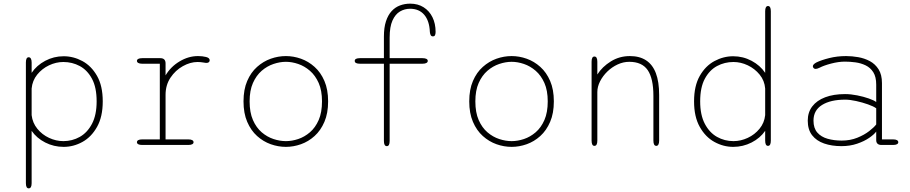

<svg xmlns="http://www.w3.org/2000/svg" viewBox="-20 -795 4992 1053"><path d="M122 -452.5Q122 -481 137.5 -481Q145 -481 149.2 -473.8Q153.5 -466.5 153.5 -452.5V-395.5Q181 -436.5 228 -461.5Q275 -486.5 329 -486.5Q383 -486.5 432 -460Q481 -433.5 512.2 -378.8Q543.5 -324 543.5 -239Q543.5 -154.5 512.2 -99Q481 -43.5 432 -16.5Q383 10.5 329 10.5Q275 10.5 228 -13.5Q181 -37.5 153.5 -77.5V209.5Q153.5 238 137.5 238Q122 238 122 209.5ZM153.5 -163.5Q158.5 -121 184.8 -88.8Q211 -56.5 249.2 -38.8Q287.5 -21 327.5 -21Q376 -21 417.5 -44.2Q459 -67.5 484.5 -116Q510 -164.5 510 -239Q510 -315.5 484.5 -363Q459 -410.5 417.5 -432.8Q376 -455 327.5 -455Q287.5 -455 249 -436.8Q210.5 -418.5 184 -385.8Q157.5 -353 153.5 -309.5Z M888 -30.5H1013Q1027 -30.5 1034.2 -26.5Q1041.5 -22.5 1041.5 -15Q1041.5 -8 1034.2 -4Q1027 0 1013 0H759.5Q745.5 0 738.2 -4Q731 -8 731 -15Q731 -22.5 738.2 -26.5Q745.5 -30.5 759.5 -30.5H856.5V-445.5H759.5Q745.5 -445.5 738.2 -449.8Q731 -454 731 -461Q731 -468 738.2 -472Q745.5 -476 759.5 -476H859.5Q873.5 -476 880.8 -468.8Q888 -461.5 888 -447.5V-381.5Q916 -429 964.8 -458.2Q1013.5 -487.5 1066 -487.5Q1090 -487.5 1110 -482.5Q1130 -477.5 1130 -464.5Q1130 -457.5 1125.2 -453.8Q1120.5 -450 1112.5 -450Q1110 -450 1106 -450.5Q1102 -451 1096.5 -452Q1089 -453.5 1080.2 -454.2Q1071.5 -455 1063.5 -455Q1023.5 -455 982.8 -432.2Q942 -409.5 915 -369Q888 -328.5 888 -275Z M1548 10.5Q1506 10.5 1465 -4Q1424 -18.5 1390 -49Q1356 -79.5 1335.8 -126.8Q1315.5 -174 1315.5 -239Q1315.5 -304 1335.8 -351Q1356 -398 1390 -428.2Q1424 -458.5 1465 -473Q1506 -487.5 1548 -487.5Q1589.5 -487.5 1630.5 -473Q1671.5 -458.5 1705.2 -428.2Q1739 -398 1759.2 -351Q1779.5 -304 1779.5 -239Q1779.5 -174 1759.2 -126.8Q1739 -79.5 1705.2 -49Q1671.5 -18.5 1630.5 -4Q1589.5 10.5 1548 10.5ZM1548 -21Q1581 -21 1615.5 -32.5Q1650 -44 1679.8 -69.5Q1709.5 -95 1727.8 -136.8Q1746 -178.5 1746 -239Q1746 -298.5 1727.8 -339.8Q1709.5 -381 1679.8 -406.8Q1650 -432.5 1615.5 -444.2Q1581 -456 1548 -456Q1515 -456 1480 -444.2Q1445 -432.5 1415.2 -406.8Q1385.5 -381 1367.2 -339.8Q1349 -298.5 1349 -239Q1349 -178.5 1367.2 -136.8Q1385.5 -95 1415.2 -69.5Q1445 -44 1480 -32.5Q1515 -21 1548 -21Z M1954 -445.5Q1925.5 -445.5 1925.5 -461Q1925.5 -476 1954 -476H2085.5V-594.5Q2085.5 -644 2096.8 -678.2Q2108 -712.5 2127.8 -734Q2147.5 -755.5 2173.8 -765.2Q2200 -775 2229.5 -775Q2272 -775 2303.2 -755.2Q2334.5 -735.5 2351.8 -700.5Q2369 -665.5 2369 -620Q2369 -610.5 2366.2 -603Q2363.5 -595.5 2354 -595.5Q2345 -595.5 2341.5 -603.5Q2338 -611.5 2337.5 -620Q2335 -680.5 2306.8 -713.8Q2278.5 -747 2229 -747Q2199 -747 2173.5 -732Q2148 -717 2132.5 -682.5Q2117 -648 2117 -589.5V-476H2297Q2311.5 -476 2318.8 -472Q2326 -468 2326 -461Q2326 -454 2318.8 -449.8Q2311.5 -445.5 2297 -445.5H2117V-22Q2117 6.5 2101.5 6.5Q2085.5 6.5 2085.5 -22V-445.5Z M2786 10.5Q2744 10.5 2703 -4Q2662 -18.5 2628 -49Q2594 -79.5 2573.8 -126.8Q2553.5 -174 2553.5 -239Q2553.5 -304 2573.8 -351Q2594 -398 2628 -428.2Q2662 -458.5 2703 -473Q2744 -487.5 2786 -487.5Q2827.5 -487.5 2868.5 -473Q2909.5 -458.5 2943.2 -428.2Q2977 -398 2997.2 -351Q3017.5 -304 3017.5 -239Q3017.5 -174 2997.2 -126.8Q2977 -79.5 2943.2 -49Q2909.5 -18.5 2868.5 -4Q2827.5 10.5 2786 10.5ZM2786 -21Q2819 -21 2853.5 -32.5Q2888 -44 2917.8 -69.5Q2947.5 -95 2965.8 -136.8Q2984 -178.5 2984 -239Q2984 -298.5 2965.8 -339.8Q2947.5 -381 2917.8 -406.8Q2888 -432.5 2853.5 -444.2Q2819 -456 2786 -456Q2753 -456 2718 -444.2Q2683 -432.5 2653.2 -406.8Q2623.5 -381 2605.2 -339.8Q2587 -298.5 2587 -239Q2587 -178.5 2605.2 -136.8Q2623.5 -95 2653.2 -69.5Q2683 -44 2718 -32.5Q2753 -21 2786 -21Z M3579.5 5Q3563.5 5 3563.5 -24V-269Q3563.5 -365 3532.2 -410.5Q3501 -456 3431 -456Q3398.5 -456 3367.2 -441.5Q3336 -427 3311 -402.8Q3286 -378.5 3271 -349Q3256 -319.5 3256 -290V-24Q3256 5 3240 5Q3224.5 5 3224.5 -24V-456.5Q3224.5 -485 3240 -485Q3256 -485 3256 -456.5V-386.5Q3283 -429 3330 -458.2Q3377 -487.5 3434.5 -487.5Q3487.5 -487.5 3523.2 -464.2Q3559 -441 3577 -393.8Q3595 -346.5 3595 -274V-24Q3595 -10 3591 -2.5Q3587 5 3579.5 5Z M4192 5Q4176.5 5 4176.5 -24V-77.5Q4149 -37.5 4102 -13.5Q4055 10.5 4001 10.5Q3947.5 10.5 3898.2 -16.5Q3849 -43.5 3817.8 -99Q3786.5 -154.5 3786.5 -239Q3786.5 -324 3817.8 -378.8Q3849 -433.5 3898.2 -460Q3947.5 -486.5 4001 -486.5Q4055 -486.5 4102 -461.5Q4149 -436.5 4176.5 -395.5V-733.5Q4176.5 -747.5 4180.5 -754.8Q4184.5 -762 4192 -762Q4207.5 -762 4207.5 -733.5V-24Q4207.5 5 4192 5ZM4176.5 -163.5V-309.5Q4173 -353 4146.2 -385.8Q4119.5 -418.5 4081 -436.8Q4042.5 -455 4002.5 -455Q3954 -455 3912.5 -432.8Q3871 -410.5 3845.5 -363Q3820 -315.5 3820 -239Q3820 -164.5 3845.5 -116Q3871 -67.5 3912.5 -44.2Q3954 -21 4002.5 -21Q4042.5 -21 4080.8 -38.8Q4119 -56.5 4145.5 -88.8Q4172 -121 4176.5 -163.5Z M4814 0Q4800 0 4792.8 -6.8Q4785.5 -13.5 4785.5 -26V-73.5Q4774 -57.5 4746.8 -38.8Q4719.5 -20 4680.5 -6.8Q4641.5 6.5 4594.5 6.5Q4541.5 6.5 4499.8 -8Q4458 -22.5 4434 -53.2Q4410 -84 4410 -133.5Q4410 -179 4434.8 -211.5Q4459.5 -244 4505.5 -261.5Q4551.5 -279 4614.5 -279Q4646 -279 4681 -272Q4716 -265 4744.5 -255Q4773 -245 4785.5 -235.5V-331Q4785.5 -373.5 4769.5 -398.8Q4753.5 -424 4727.5 -436.5Q4701.5 -449 4671.8 -453Q4642 -457 4614 -457Q4579 -457 4538.8 -446.5Q4498.5 -436 4474.5 -423.5Q4468.5 -420.5 4463 -418.8Q4457.5 -417 4453.5 -417Q4446 -417 4442 -421.8Q4438 -426.5 4438 -431.5Q4438 -437 4443 -442.2Q4448 -447.5 4457.5 -452.5Q4484 -465.5 4527.8 -476.5Q4571.5 -487.5 4620.5 -487.5Q4652.5 -487.5 4686.8 -481.5Q4721 -475.5 4750.5 -459.8Q4780 -444 4798.5 -414.8Q4817 -385.5 4817 -339V-30.5H4878Q4892 -30.5 4899.2 -26.5Q4906.5 -22.5 4906.5 -15Q4906.5 -8 4899.2 -4Q4892 0 4878 0ZM4785.5 -201Q4771.5 -211.5 4740.5 -222.5Q4709.5 -233.5 4675.2 -241Q4641 -248.5 4615.5 -248.5Q4535 -248.5 4488.2 -219.2Q4441.5 -190 4441.5 -133.5Q4441.5 -92 4462.5 -68Q4483.5 -44 4518.8 -34Q4554 -24 4596.5 -24Q4643 -24 4681.5 -39.5Q4720 -55 4747 -76Q4774 -97 4785.5 -112.5Z"/></svg>

Font: Sono ExtraLight
Style: Regular
Weight: 200
Designer: Tyler Finck
Foundry: Tyler Finck
Version: Version 2.112